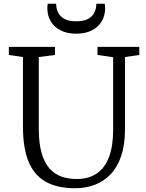

<svg xmlns="http://www.w3.org/2000/svg" viewBox="-20 -992 778 1020"><path d="M379 8Q282.5 8 221.2 -27.5Q160 -63 131 -135.2Q102 -207.5 102 -318V-689L27 -700V-743H272V-700L186 -689V-309Q186 -231.5 200.8 -179.8Q215.5 -128 242.5 -97.5Q269.5 -67 306.2 -54Q343 -41 387 -41Q451 -41 494.2 -70.5Q537.5 -100 559.2 -158Q581 -216 581 -301V-688L498 -700V-743H720V-700L644 -689V-305Q644 -223.5 624.2 -164.5Q604.5 -105.5 568.5 -67.2Q532.5 -29 484.2 -10.5Q436 8 379 8ZM385 -813Q337.5 -813 303 -830.2Q268.5 -847.5 250 -878Q231.5 -908.5 231.5 -949Q231.5 -954.5 232 -960.2Q232.5 -966 233.5 -972H278.5Q278.5 -969 278.8 -964.8Q279 -960.5 279.5 -955Q282 -937 292.2 -919.5Q302.5 -902 324.5 -890.5Q346.5 -879 385 -879Q423.5 -879 445.8 -890.5Q468 -902 478 -919.5Q488 -937 490.5 -955Q491.5 -960.5 491.5 -964.8Q491.5 -969 491.5 -972H536.5Q537.5 -966 538 -960.2Q538.5 -954.5 538.5 -949Q538.5 -908.5 520 -878Q501.5 -847.5 467 -830.2Q432.5 -813 385 -813Z"/></svg>

Font: Merriweather 7pt Light
Style: Regular
Weight: 300
Designer: Eben Sorkin
Foundry: Eben Sorkin
Version: Version 2.200;gftools[0.9.31]